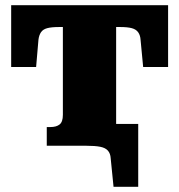

<svg xmlns="http://www.w3.org/2000/svg" viewBox="-20 -561 689 739"><path d="M160 0V-72H174Q197 -72 209.5 -82Q222 -92 222 -119V-541H427V0ZM512 158H417L406 48Q405 30 395.5 19Q386 8 366 4Q346 0 312 0H260V-84H512ZM521 -408Q520 -425 512 -436.5Q504 -448 487.5 -452.5Q471 -457 442 -457H208Q178 -457 161.5 -452.5Q145 -448 137.5 -436.5Q130 -425 128 -408L119 -303H23V-541H627V-303H531Z"/></svg>

Font: Roboto Serif ExtraBold
Style: Regular
Weight: 800
Designer: Greg Gazdowicz
Foundry: Commercial Type
Version: Version 1.008